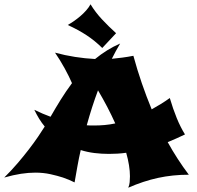

<svg xmlns="http://www.w3.org/2000/svg" viewBox="-79 -815 923 901"><path d="M789.1 -184.1Q768.6 -174.3 748.5 -165.3Q728.5 -156.2 708 -147.9Q752.9 -66.9 807.1 4.9Q731.4 4.9 662.6 19.8Q593.8 34.7 522.9 65.9Q528.3 53.2 529.5 39.8Q530.8 26.4 530.8 12.2Q530.8 -11.2 526.4 -39.3Q522 -67.4 513.2 -98.1Q492.7 -95.2 472.2 -94Q451.7 -92.8 432.1 -92.8Q397.5 -92.8 364 -96.9Q330.6 -101.1 299.8 -110.8Q291.5 -74.7 284.7 -36.9Q277.8 1 271 41Q246.1 28.3 216.3 18.1Q190.9 9.8 157.5 2.4Q124 -4.9 86.9 -4.9Q55.2 -4.9 19.5 0.5Q-16.1 5.9 -59.1 18.1Q-25.9 -14.6 3.2 -48.6Q32.2 -82.5 56.4 -114Q80.6 -145.5 99.4 -173.1Q118.2 -200.7 130.9 -221.2Q116.7 -238.3 104.7 -257.8Q92.8 -277.3 82 -299.8Q101.6 -290 120.6 -282Q139.6 -273.9 158.2 -267.1Q180.7 -306.6 205.6 -346.7Q230.5 -386.7 258.8 -424.8Q252.9 -439 243.9 -457Q234.9 -475.1 224.4 -494.4Q213.9 -513.7 202.1 -532.7Q190.4 -551.8 179.2 -567.9Q226.1 -555.2 273.2 -547.9Q320.3 -540.5 367.2 -538.1Q394 -560.1 423.3 -578.4Q452.6 -596.7 484.9 -610.8Q474.6 -593.8 464.8 -575.7Q455.1 -557.6 445.8 -539.1Q470.2 -541.5 495.1 -544.7Q520 -547.9 546.9 -553.2Q564.9 -487.3 586.4 -424.8Q607.9 -362.3 632.8 -301.8Q654.3 -314 675.5 -326.9Q696.8 -339.8 717.8 -355Q732.9 -303.7 750.5 -260.7Q768.1 -217.8 789.1 -184.1ZM461.9 -235.8Q444.8 -273.9 424.6 -312.7Q404.3 -351.6 380.9 -391.1Q352.1 -314 328.1 -227.1Q336.9 -226.1 345.5 -226.1Q354 -226.1 362.8 -226.1Q387.7 -226.1 412.4 -228.3Q437 -230.5 461.9 -235.8ZM400.9 -589.8Q366.2 -624 327.6 -649.4Q289.1 -674.8 238.8 -697.8Q252 -705.1 267.6 -715.8Q283.2 -726.6 298.1 -739.3Q313 -752 325.7 -766.4Q338.4 -780.8 345.7 -794.9Q369.1 -756.8 399.9 -723.9Q430.7 -690.9 465.8 -659.2Z"/></svg>

Font: Shojumaru
Style: Regular
Weight: 400
Version: Version 1.001